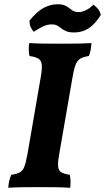

<svg xmlns="http://www.w3.org/2000/svg" viewBox="-20 -882 495 905"><path d="M173 -524Q179 -560 176.5 -579Q174 -598 160.5 -606Q147 -614 119 -618Q116 -631 115.5 -647Q115 -663 118 -679Q150 -677 186 -676.5Q222 -676 263 -676Q298 -676 335.5 -676.5Q373 -677 411 -679Q410 -663 407.5 -648Q405 -633 399 -618Q373 -614 358.5 -605.5Q344 -597 336 -576Q328 -555 321 -513L259 -155Q252 -116 254 -97Q256 -78 269 -70Q282 -62 309 -58Q315 -28 311 3Q275 1 241.5 0.5Q208 0 168 0Q126 0 87.5 0.5Q49 1 19 3Q21 -31 33 -58Q59 -62 73 -69.5Q87 -77 94.5 -96Q102 -115 109 -153ZM330 -729Q306 -729 292 -735Q278 -741 268.5 -748.5Q259 -756 249.5 -761.5Q240 -767 223 -767Q202 -767 181 -756.5Q160 -746 139 -732Q129 -744 124 -756Q119 -768 119 -785Q157 -831 189 -846.5Q221 -862 250 -862Q278 -862 292.5 -853Q307 -844 319 -834.5Q331 -825 350 -825Q367 -825 386 -834.5Q405 -844 420 -860Q433 -851 442.5 -839Q452 -827 455 -811Q427 -767 397 -748Q367 -729 330 -729Z"/></svg>

Font: Vollkorn
Style: Bold Italic
Weight: 700
Italic angle: -11°
Designer: Friedrich Althausen
Foundry: Friedrich Althausen
Version: Version 5.000; ttfautohint (v1.8.3)